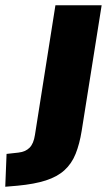

<svg xmlns="http://www.w3.org/2000/svg" viewBox="-118 -518 416 731"><path d="M-98 193 -93 68 -48 63Q-21 60 -5.5 44.5Q10 29 15 -4L93 -498H269L193 -20Q185 30 170 67.5Q155 105 127.5 130Q100 155 56.5 169Q13 183 -51 189Z"/></svg>

Font: Nunito Sans 10pt SemiCondensed Black
Style: Italic
Weight: 900
Width: 4
Italic angle: -9°
Designer: Vernon Adams
Foundry: Vernon Adams
Version: Version 3.101;gftools[0.9.27]